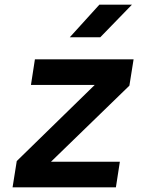

<svg xmlns="http://www.w3.org/2000/svg" viewBox="-20 -805 640 825"><path d="M34 0 52 -113 387 -440H113L130 -550H554L536 -437L199 -110H495L478 0ZM280 -645 407 -785H547L411 -645Z"/></svg>

Font: JetBrains Mono NL
Style: Bold Italic
Weight: 700
Italic angle: -9°
Designer: Philipp Nurullin, Konstantin Bulenkov
Foundry: JetBrains
Version: Version 2.304; ttfautohint (v1.8.4.7-5d5b)